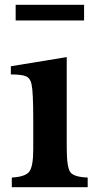

<svg xmlns="http://www.w3.org/2000/svg" viewBox="-20 -777 401 797"><path d="M257 -540V-164Q257 -84 271.5 -63Q286 -42 344 -40V0H29V-40Q85 -43 101.5 -64.5Q118 -86 118 -157V-280Q118 -396 111 -427Q106 -452 88.5 -460Q71 -468 25 -468V-502ZM329 -692H45V-757H329Z"/></svg>

Font: Libre Baskerville
Style: Bold
Weight: 700
Designer: Pablo Impallari, Rodrigo Fuenzalida
Foundry: Pablo Impallari, Rodrigo Fuenzalida
Version: Version 1.000